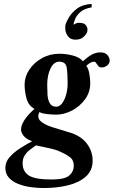

<svg xmlns="http://www.w3.org/2000/svg" viewBox="-20 -710 573 968"><path d="M435 -291Q435 -245 408.5 -209Q382 -173 342.5 -152.5Q303 -132 263 -132Q242 -132 216.5 -135Q191 -138 179 -145Q165 -118 184 -100Q203 -82 241.5 -69.5Q280 -57 325 -44Q386 -27 416.5 12Q447 51 447 100Q447 149 413.5 179.5Q380 210 324 224Q268 238 199 238Q169 238 135.5 233.5Q102 229 72.5 217.5Q43 206 25 186Q7 166 7 136Q7 106 29.5 81Q52 56 84 36Q116 16 142 2Q111 -9 98.5 -26Q86 -43 86 -56Q86 -79 104 -106Q122 -133 154 -161Q123 -178 113.5 -214Q104 -250 104 -283Q104 -323 127.5 -358.5Q151 -394 191 -416.5Q231 -439 280 -439Q313 -439 347.5 -430Q382 -421 398 -401Q424 -425 444.5 -435.5Q465 -446 486 -446Q510 -446 521.5 -432.5Q533 -419 533 -405Q533 -390 520.5 -380Q508 -370 494 -370Q481 -370 476 -376.5Q471 -383 467 -389Q465 -393 462 -396Q459 -399 452 -399Q447 -399 436.5 -394Q426 -389 415 -378Q426 -364 430.5 -337.5Q435 -311 435 -291ZM321 -291Q321 -342 316 -370.5Q311 -399 279 -399Q251 -399 234.5 -364.5Q218 -330 218 -282Q218 -258 219.5 -232.5Q221 -207 231 -189.5Q241 -172 264 -172Q280 -172 293 -189Q306 -206 313.5 -233Q321 -260 321 -291ZM161 23Q149 32 133 43.5Q117 55 105.5 72Q94 89 94 113Q94 154 125 174.5Q156 195 240 195Q306 195 329 175Q352 155 352 127Q352 101 338 87Q324 73 282 54Q266 46 240.5 40Q215 34 192.5 29.5Q170 25 161 23ZM360 -510Q335 -510 322 -528Q309 -546 309 -568Q309 -573 309 -576.5Q309 -580 310 -584Q313 -597 327 -621.5Q341 -646 369 -667Q397 -688 442 -690V-673Q402 -666 383 -647.5Q364 -629 358.5 -613Q353 -597 352 -595Q351 -591 351 -585Q364 -595 378 -595Q404 -595 412.5 -583.5Q421 -572 421 -561Q421 -558 420.5 -555.5Q420 -553 420 -551Q417 -539 402 -524.5Q387 -510 360 -510Z"/></svg>

Font: Libertinus Serif SemiBold
Style: Italic
Weight: 600
Italic angle: -11.5°
Designer: Philipp H. Poll, Khaled Hosny
Foundry: Caleb Maclennan
Version: Version 7.051;RELEASE